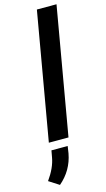

<svg xmlns="http://www.w3.org/2000/svg" viewBox="-195 -797 604 1093"><g transform="rotate(-15 107.5 -250.5)"><path d="M130.9 0H15.1L145.5 -750H261.2ZM14.2 248.5 -45.9 210Q0.5 145 10.7 86.4L18.1 45.9H113.8L107.4 87.9Q89.8 184.1 14.2 248.5Z"/></g></svg>

Font: Roboto Medium
Style: Italic
Weight: 500
Italic angle: -12°
Designer: Google
Version: Version 2.134; 2016